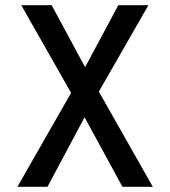

<svg xmlns="http://www.w3.org/2000/svg" viewBox="-20 -720 656 740"><path d="M452 0 306 -268 163 0H47L254 -362L62 -700H179L308 -461L436 -700H552L361 -367L569 0Z"/></svg>

Font: Overpass Mono Light
Style: Bold
Weight: 600
Monospace: yes
Designer: Delve Withrington, Dave Bailey
Foundry: Delve Fonts
Version: Version 1.000;DELV;Overpass